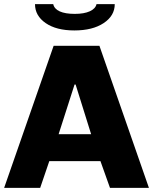

<svg xmlns="http://www.w3.org/2000/svg" viewBox="-21 -907 739 927"><path d="M464 -129H217L173 0H-1L238 -686H459L698 0H510ZM344 -499H339L262 -259H419ZM148 -887H236Q241 -864 267.5 -852Q294 -840 340 -840Q385 -840 412.5 -852.5Q440 -865 445 -887H533Q533 -831 479.5 -795.5Q426 -760 338 -760Q251 -760 199.5 -795.5Q148 -831 148 -887Z"/></svg>

Font: Chivo ExtraBold
Style: Regular
Weight: 800
Designer: Hector Gatti
Foundry: Omnibus-Type
Version: Version 1.007